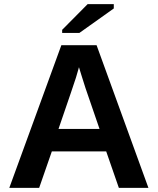

<svg xmlns="http://www.w3.org/2000/svg" viewBox="-20 -906 762 926"><path d="M553.2 0 492.2 -175.8H230L168.9 0H24.9L275.9 -688H445.8L695.8 0ZM360.8 -582 357.9 -571.3Q353 -553.7 346.2 -531.2Q339.4 -508.8 262.2 -284.2H460L392.1 -481.9L371.1 -548.3ZM279.8 -747.1V-762.2L402.8 -886.2H528.8V-865.2L362.8 -747.1Z"/></svg>

Font: Arial
Style: Bold
Weight: 700
Designer: Steve Matteson
Foundry: Ascender Corporation
Version: Version 2.00.3